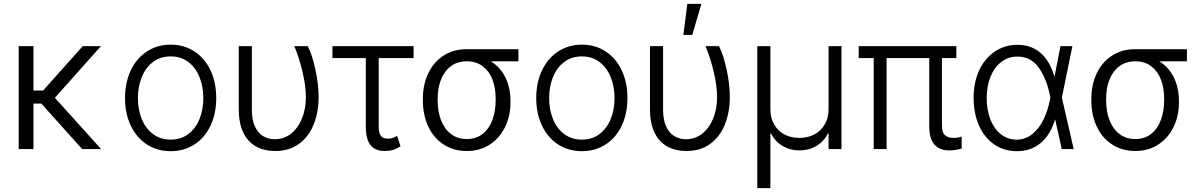

<svg xmlns="http://www.w3.org/2000/svg" viewBox="-20 -768 6181 989"><path d="M152.3 -301.8H202.1L406.2 -530.3H500L262.7 -264.2L501 0H403.3L192.9 -234.4H152.3V0H76.2V-530.3H152.3Z M624 -262.7Q624 -343.3 653.8 -405.8Q683.6 -468.3 737.3 -503.2Q791 -538.1 859.4 -538.1Q927.7 -538.1 981.2 -503.2Q1034.7 -468.3 1064.2 -405.8Q1093.8 -343.3 1093.8 -262.7Q1093.8 -182.6 1064.2 -120.4Q1034.7 -58.1 981.2 -23.7Q927.7 10.7 859.4 10.7Q790.5 10.7 737.1 -23.7Q683.6 -58.1 653.8 -120.4Q624 -182.6 624 -262.7ZM1027.3 -262.7Q1027.3 -321.8 1007.6 -370.8Q987.8 -419.9 949.7 -448.7Q911.6 -477.5 859.4 -477.5Q806.6 -477.5 768.3 -448.7Q730 -419.9 710.2 -370.8Q690.4 -321.8 690.4 -262.7Q690.4 -203.6 710.2 -154.8Q730 -106 768.3 -77.4Q806.6 -48.8 859.4 -48.8Q911.6 -48.8 949.7 -77.4Q987.8 -106 1007.6 -154.8Q1027.3 -203.6 1027.3 -262.7Z M1277.3 -530.3V-203.1Q1277.3 -150.9 1293 -116.9Q1308.6 -83 1335.2 -66.9Q1361.8 -50.8 1395.5 -50.8Q1442.4 -50.8 1478.8 -79.3Q1515.1 -107.9 1535.4 -157.7Q1555.7 -207.5 1555.7 -268.6Q1555.2 -326.7 1538.1 -398.7Q1521 -470.7 1496.1 -530.3H1565.4Q1588.4 -485.4 1604.7 -409.9Q1621.1 -334.5 1621.1 -267.6Q1621.1 -190.9 1596.2 -127.9Q1571.3 -64.9 1521 -27.6Q1470.7 9.8 1397.5 9.8Q1340.8 9.8 1298.6 -13.7Q1256.3 -37.1 1233.2 -85.2Q1210 -133.3 1210 -204.1V-530.3Z M2110.4 -468.8H1930.7V-116.2Q1930.7 -89.4 1937.5 -75.7Q1944.3 -62 1954.8 -57.9Q1965.3 -53.7 1980.5 -53.7Q1992.2 -53.7 2003.9 -57.9Q2015.6 -62 2025.4 -68.4L2043 -14.6Q2022.9 -1 2003.4 4.4Q1983.9 9.8 1961.9 9.8Q1913.1 9.8 1888.7 -20.5Q1864.3 -50.8 1864.3 -116.2V-468.8H1692.4V-530.3H2110.4Z M2383.8 -514.6H2650.4V-452.1H2508.3Q2557.1 -421.9 2583.3 -368.9Q2609.4 -315.9 2609.4 -247.1V-239.3Q2609.4 -171.4 2582 -114.5Q2554.7 -57.6 2503.7 -23.9Q2452.6 9.8 2384.8 9.8Q2316.4 9.8 2264.9 -23.9Q2213.4 -57.6 2185.8 -116.9Q2158.2 -176.3 2158.2 -251V-259.8Q2158.2 -332 2185.8 -390.1Q2213.4 -448.2 2264.4 -481.4Q2315.4 -514.6 2383.8 -514.6ZM2384.8 -51.8Q2432.6 -51.8 2466.1 -78.1Q2499.5 -104.5 2516.4 -150.1Q2533.2 -195.8 2533.2 -252.9V-260.7Q2533.2 -314.9 2516.6 -358.2Q2500 -401.4 2466.6 -426.8Q2433.1 -452.1 2384.8 -452.1Q2335.9 -452.1 2302.2 -426.8Q2268.6 -401.4 2251.5 -357.9Q2234.4 -314.5 2234.4 -259.8V-251Q2234.4 -194.8 2251.5 -149.7Q2268.6 -104.5 2302.5 -78.1Q2336.4 -51.8 2384.8 -51.8Z M2742.2 -262.7Q2742.2 -343.3 2772 -405.8Q2801.8 -468.3 2855.5 -503.2Q2909.2 -538.1 2977.5 -538.1Q3045.9 -538.1 3099.4 -503.2Q3152.8 -468.3 3182.4 -405.8Q3211.9 -343.3 3211.9 -262.7Q3211.9 -182.6 3182.4 -120.4Q3152.8 -58.1 3099.4 -23.7Q3045.9 10.7 2977.5 10.7Q2908.7 10.7 2855.2 -23.7Q2801.8 -58.1 2772 -120.4Q2742.2 -182.6 2742.2 -262.7ZM3145.5 -262.7Q3145.5 -321.8 3125.7 -370.8Q3106 -419.9 3067.9 -448.7Q3029.8 -477.5 2977.5 -477.5Q2924.8 -477.5 2886.5 -448.7Q2848.1 -419.9 2828.4 -370.8Q2808.6 -321.8 2808.6 -262.7Q2808.6 -203.6 2828.4 -154.8Q2848.1 -106 2886.5 -77.4Q2924.8 -48.8 2977.5 -48.8Q3029.8 -48.8 3067.9 -77.4Q3106 -106 3125.7 -154.8Q3145.5 -203.6 3145.5 -262.7Z M3395.5 -530.3V-203.1Q3395.5 -150.9 3411.1 -116.9Q3426.8 -83 3453.4 -66.9Q3480 -50.8 3513.7 -50.8Q3560.5 -50.8 3596.9 -79.3Q3633.3 -107.9 3653.6 -157.7Q3673.8 -207.5 3673.8 -268.6Q3673.3 -326.7 3656.2 -398.7Q3639.2 -470.7 3614.3 -530.3H3683.6Q3706.5 -485.4 3722.9 -409.9Q3739.3 -334.5 3739.3 -267.6Q3739.3 -190.9 3714.4 -127.9Q3689.5 -64.9 3639.2 -27.6Q3588.9 9.8 3515.6 9.8Q3459 9.8 3416.7 -13.7Q3374.5 -37.1 3351.3 -85.2Q3328.1 -133.3 3328.1 -204.1V-530.3ZM3520.5 -748H3592.8L3545.9 -587.9H3500Z M3880.9 -530.3H3948.2V-205.1Q3948.2 -162.1 3966.8 -128.4Q3985.4 -94.7 4019.3 -76.2Q4053.2 -57.6 4097.7 -57.6Q4142.1 -57.6 4176.3 -76.4Q4210.4 -95.2 4229.2 -128.7Q4248 -162.1 4248 -205.1V-530.3H4314.5V0H4248V-80.1H4244.1Q4223.6 -38.6 4184.8 -15.9Q4146 6.8 4097.7 6.8Q4050.3 6.8 4011.2 -16.1Q3972.2 -39.1 3952.1 -80.1H3948.2V201.2H3880.9Z M4906.2 -468.8H4832V-122.1Q4832 -85 4847.9 -71.3Q4863.8 -57.6 4891.6 -57.6Q4902.3 -57.6 4913.8 -59.6Q4925.3 -61.5 4933.6 -64.5V-2.9Q4904.3 6.8 4870.1 6.8Q4820.3 6.8 4793.5 -22.9Q4766.6 -52.7 4766.6 -119.1V-468.8H4546.9V0H4480.5V-468.8H4403.3V-530.3H4906.2Z M4995.1 -264.6Q4995.1 -343.8 5023.9 -405.8Q5052.7 -467.8 5104.2 -502.4Q5155.8 -537.1 5220.7 -537.1Q5293.5 -537.1 5341.3 -494.1Q5389.2 -451.2 5411.1 -374H5412.1L5442.4 -530.3H5503.9L5449.7 -265.1L5510.7 0H5449.2L5415 -153.3Q5391.1 -73.7 5340.6 -31.5Q5290 10.7 5218.8 10.7Q5151.9 10.7 5101.1 -24.2Q5050.3 -59.1 5022.7 -121.6Q4995.1 -184.1 4995.1 -264.6ZM5216.8 -48.8Q5263.2 -48.8 5298.8 -78.4Q5334.5 -107.9 5356.4 -154.8Q5378.4 -201.7 5388.7 -254.9L5390.6 -265.1L5388.7 -274.4Q5372.6 -357.9 5332.3 -417.2Q5292 -476.6 5220.7 -476.6Q5174.8 -476.6 5138.9 -449.7Q5103 -422.9 5082.8 -374.3Q5062.5 -325.7 5062.5 -263.7Q5062.5 -201.7 5081.5 -152.8Q5100.6 -104 5135.7 -76.4Q5170.9 -48.8 5216.8 -48.8Z M5827.1 -514.6H6093.8V-452.1H5951.7Q6000.5 -421.9 6026.6 -368.9Q6052.7 -315.9 6052.7 -247.1V-239.3Q6052.7 -171.4 6025.4 -114.5Q5998 -57.6 5947 -23.9Q5896 9.8 5828.1 9.8Q5759.8 9.8 5708.3 -23.9Q5656.7 -57.6 5629.2 -116.9Q5601.6 -176.3 5601.6 -251V-259.8Q5601.6 -332 5629.2 -390.1Q5656.7 -448.2 5707.8 -481.4Q5758.8 -514.6 5827.1 -514.6ZM5828.1 -51.8Q5876 -51.8 5909.4 -78.1Q5942.9 -104.5 5959.7 -150.1Q5976.6 -195.8 5976.6 -252.9V-260.7Q5976.6 -314.9 5960 -358.2Q5943.4 -401.4 5909.9 -426.8Q5876.5 -452.1 5828.1 -452.1Q5779.3 -452.1 5745.6 -426.8Q5711.9 -401.4 5694.8 -357.9Q5677.7 -314.5 5677.7 -259.8V-251Q5677.7 -194.8 5694.8 -149.7Q5711.9 -104.5 5745.8 -78.1Q5779.8 -51.8 5828.1 -51.8Z"/></svg>

Font: Pretendard GOV Light
Style: Regular
Weight: 300
Designer: Base glyphs from Inter by Rasmus Andersson; Hangeul glyphs from Noto Sans CJK(Source Han Sans) by Jang Soo-young and Kan
Foundry: Kil Hyung-jin
Version: Version 1.309